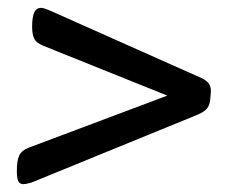

<svg xmlns="http://www.w3.org/2000/svg" viewBox="-20 -478 600 490"><path d="M23 -41Q23 -68 29 -81Q35 -94 53 -101L407 -234L91 -361Q73 -368 67.5 -379Q62 -390 62 -410Q62 -435 67.5 -446.5Q73 -458 85 -458Q92 -458 112 -449L496 -278Q508 -272 513.5 -264Q519 -256 518 -242L517 -229Q516 -211 509 -202Q502 -193 486 -186L60 -12Q46 -8 40 -8Q30 -8 26.5 -16Q23 -24 23 -41Z"/></svg>

Font: Asap-MediumItalic
Style: Italic
Weight: 500
Italic angle: -6°
Designer: Pablo Cosgaya
Foundry: Omnibus-Type
Version: Version 2.000; ttfautohint (v1.8)